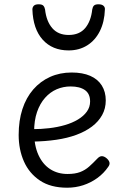

<svg xmlns="http://www.w3.org/2000/svg" viewBox="-20 -857 566 895"><path d="M293 18Q216 18 166 -15.5Q116 -49 91.5 -104.5Q67 -160 67 -228Q67 -295 84.5 -348.5Q102 -402 135 -440Q168 -478 213.5 -498.5Q259 -519 314 -519Q365 -519 400.5 -503.5Q436 -488 454.5 -458.5Q473 -429 473 -389Q473 -351 456 -320.5Q439 -290 408.5 -267Q378 -244 336 -228.5Q294 -213 242.5 -205.5Q191 -198 133 -197V-255Q171 -255 209.5 -259.5Q248 -264 282.5 -274Q317 -284 343.5 -300Q370 -316 385 -337Q400 -358 400 -384Q400 -420 376 -437Q352 -454 309 -454Q275 -454 244.5 -441Q214 -428 190 -401Q166 -374 152.5 -334.5Q139 -295 139 -242Q139 -179 159 -135Q179 -91 214 -68.5Q249 -46 295 -46Q330 -46 353.5 -55Q377 -64 395.5 -80.5Q414 -97 433 -117Q444 -129 454.5 -129Q465 -129 476 -120Q487 -111 490 -101Q493 -91 485 -80Q464 -49 433.5 -27Q403 -5 367.5 6.5Q332 18 293 18ZM300 -622Q224 -622 179 -672Q134 -722 131 -813Q131 -823 137.5 -830Q144 -837 160 -837Q176 -837 182 -830.5Q188 -824 190 -813Q196 -758 223.5 -726Q251 -694 300 -694Q350 -694 377 -726Q404 -758 410 -813Q412 -825 418 -831Q424 -837 439 -837Q455 -837 462.5 -830Q470 -823 469 -813Q467 -755 445.5 -712Q424 -669 386.5 -645.5Q349 -622 300 -622Z"/></svg>

Font: Playwrite BR Light
Style: Regular
Weight: 300
Version: Version 1.003